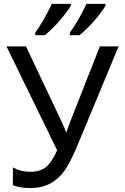

<svg xmlns="http://www.w3.org/2000/svg" viewBox="-20 -951 640 981"><path d="M585.9 -713.9 377 -210.9Q339.8 -121.6 310.5 -79.8Q281.2 -38.1 237.8 -14.2Q194.3 9.8 132.8 9.8Q82 9.8 45.9 -4.9V-95.2Q87.4 -73.2 132.8 -73.2Q186.5 -73.2 216.1 -98.4Q245.6 -123.5 272 -183.1L13.2 -713.9H112.8L299.8 -318.8Q305.7 -306.6 309.6 -295.9Q313.5 -283.7 317.9 -273.9H318.8L337.9 -327.1L490.2 -713.9ZM160.2 -784.2Q206.1 -849.1 245.1 -931.2H341.8V-920.9Q287.1 -836.4 209 -771H160.2ZM336.9 -784.2Q379.4 -841.8 421.9 -931.2H519V-920.9Q464.4 -836.4 386.2 -771H336.9Z"/></svg>

Font: Droid Sans Mono
Style: Regular
Weight: 400
Monospace: yes
Foundry: Ascender Corporation
Version: Version 1.00 build 112